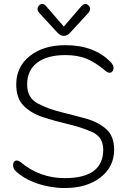

<svg xmlns="http://www.w3.org/2000/svg" viewBox="-20 -941 644 969"><path d="M307 8Q234 8 165.5 -16Q97 -40 57 -80Q46 -91 46 -107Q46 -118 51 -124.5Q56 -131 64 -131Q73 -131 85 -122Q181 -42 307 -42Q501 -42 501 -186Q501 -250 444.5 -275Q388 -300 314 -317Q254 -331 196 -350Q138 -369 100 -406.5Q62 -444 62 -515Q62 -604 130.5 -658.5Q199 -713 310 -713Q458 -713 541 -625Q553 -612 553 -598Q553 -588 547.5 -581Q542 -574 534 -574Q523 -574 513 -583Q458 -629 413.5 -646Q369 -663 310 -663Q218 -663 167.5 -624.5Q117 -586 117 -515Q117 -448 168.5 -420Q220 -392 289 -375Q350 -360 412 -343Q474 -326 515 -290.5Q556 -255 556 -185Q556 -99 487 -45.5Q418 8 307 8ZM302 -760Q286 -760 271 -775L178 -876Q166 -890 170.5 -903Q175 -916 187.5 -920Q200 -924 212 -911L302 -807L392 -911Q404 -924 416.5 -920Q429 -916 433.5 -903Q438 -890 426 -876L333 -775Q319 -760 302 -760Z"/></svg>

Font: Nunito VF Beta Light
Style: Regular
Weight: 300
Designer: Vernon Adams
Foundry: newtypography
Version: Version 3.001